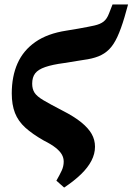

<svg xmlns="http://www.w3.org/2000/svg" viewBox="-20 -631 597 865"><path d="M177 2Q126 -27 94 -56Q62 -85 47.5 -122Q33 -159 33 -210Q33 -287 59 -345.5Q85 -404 139.5 -442Q194 -480 279 -493L333 -502Q378 -510 405 -516Q432 -522 447 -534Q462 -546 471 -570L487 -611H557L541 -554Q525 -500 508.5 -464.5Q492 -429 471.5 -408.5Q451 -388 423 -377Q395 -366 356 -361L269 -347Q216 -340 184 -329Q152 -318 138.5 -300.5Q125 -283 125 -254Q125 -230 135.5 -213.5Q146 -197 175.5 -179.5Q205 -162 261 -133Q314 -106 346 -80Q378 -54 393 -27.5Q408 -1 408 30Q408 62 392 93Q376 124 345 154Q314 184 269 214L234 183Q249 157 258 137.5Q267 118 267 97Q267 80 258.5 65Q250 50 230.5 34.5Q211 19 177 2Z"/></svg>

Font: Source Serif 4 ExtraBold
Style: Italic
Weight: 800
Italic angle: -12°
Designer: Frank Grießhammer
Foundry: Adobe Systems Incorporated
Version: Version 4.004;hotconv 1.0.116;makeotfexe 2.5.65601